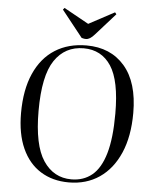

<svg xmlns="http://www.w3.org/2000/svg" viewBox="-62 -991 838 1056"><g transform="rotate(5 357.0 -463.0)"><path d="M63 -343Q63 -472 103 -562Q143 -652 216.5 -698.5Q290 -745 390 -745Q523 -745 600.5 -655.5Q678 -566 678 -397Q678 -268 638 -176Q598 -84 526 -35Q454 14 357 14Q268 14 201.5 -27.5Q135 -69 99 -149Q63 -229 63 -343ZM158 -364Q158 -175 215 -89.5Q272 -4 370 -4Q437 -4 484 -42.5Q531 -81 555.5 -165Q580 -249 580 -385Q580 -567 527 -647.5Q474 -728 376 -728Q273 -728 215.5 -643Q158 -558 158 -364ZM243 -930 251 -940 388 -864 530 -940 538 -930 431 -810Q417 -794 405.5 -787Q394 -780 383 -780Q374 -780 369 -781.5Q364 -783 359 -784Z"/></g></svg>

Font: Literata 72pt
Style: Italic
Weight: 400
Italic angle: -2°
Designer: Latin by Veronika Burian and Jose Scaglione. Greek by Irene Vlachou. Cyrillic by Vera Evstafieva
Foundry: TypeTogether
Version: Version 3.002